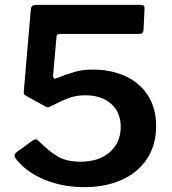

<svg xmlns="http://www.w3.org/2000/svg" viewBox="-20 -762 709 792"><path d="M556 -742Q570 -742 573.5 -738Q577 -734 576 -722L572 -638Q571 -629 567 -625.5Q563 -622 552 -622H228Q213 -622 213 -609L199 -451V-448Q199 -442 203 -439Q207 -436 212 -439Q261 -458 291.5 -466.5Q322 -475 363 -475Q437 -475 496 -448.5Q555 -422 589.5 -369.5Q624 -317 624 -242Q624 -164 586.5 -107Q549 -50 482 -20Q415 10 328 10Q239 10 164.5 -20.5Q90 -51 47 -105Q40 -114 40 -120Q40 -127 48 -134L117 -184Q122 -187 127 -187Q133 -187 140 -180Q184 -136 220 -115.5Q256 -95 311 -95Q389 -95 433.5 -135Q478 -175 478 -238Q478 -299 438 -334Q398 -369 332 -369Q295 -369 265 -358Q235 -347 188 -323Q180 -319 177 -319Q175 -319 165 -324L89 -366Q82 -370 80 -373Q78 -376 78 -381L79 -395L107 -722Q108 -734 113.5 -738Q119 -742 138 -742Z"/></svg>

Font: n
Style: Regular
Weight: 600
Designer: Pablo Impallari, Rodrigo Fuenzalida
Foundry: Impallari Type
Version: Version 1.002; ttfautohint (v1.5)